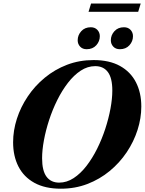

<svg xmlns="http://www.w3.org/2000/svg" viewBox="-20 -1074 834 1106"><path d="M794 -460.5Q794 -393 772.2 -325.2Q750.5 -257.5 709.8 -196.8Q669 -136 611.8 -88.8Q554.5 -41.5 483.5 -14.2Q412.5 13 330.5 13Q239.5 13 178.2 -20.8Q117 -54.5 86.2 -114.8Q55.5 -175 55.5 -254.5Q55.5 -322 77.2 -389.8Q99 -457.5 139.8 -518.2Q180.5 -579 237.8 -626.2Q295 -673.5 366 -700.8Q437 -728 519 -728Q610 -728 671 -694.2Q732 -660.5 763 -600.2Q794 -540 794 -460.5ZM222.5 -162.5Q222.5 -90.5 248 -56.2Q273.5 -22 321 -22Q364.5 -22 404.2 -48Q444 -74 478 -118Q512 -162 539.5 -217.2Q567 -272.5 586.5 -332.2Q606 -392 616.5 -449Q627 -506 627 -552.5Q627 -624.5 601.5 -658.8Q576 -693 528.5 -693Q484.5 -693 445 -667Q405.5 -641 371.5 -597Q337.5 -553 310 -497.8Q282.5 -442.5 263 -382.8Q243.5 -323 233 -266Q222.5 -209 222.5 -162.5ZM479 -790.5Q455.5 -790.5 441.5 -805.5Q427.5 -820.5 427.5 -842Q427.5 -871.5 448 -894.2Q468.5 -917 503 -917Q526.5 -917 540.8 -902Q555 -887 555 -865.5Q555 -836 534.5 -813.2Q514 -790.5 479 -790.5ZM670.5 -790.5Q646.5 -790.5 632.5 -805.5Q618.5 -820.5 618.5 -842Q618.5 -871.5 639 -894.2Q659.5 -917 694 -917Q718 -917 732 -902Q746 -887 746 -865.5Q746 -836 725.5 -813.2Q705 -790.5 670.5 -790.5ZM490 -1006 504.5 -1053.5H790.5L776 -1006Z"/></svg>

Font: Newsreader Display
Style: Bold Italic
Weight: 700
Italic angle: -17°
Designer: Hugues Gentile
Foundry: Production Type
Version: Version 1.001